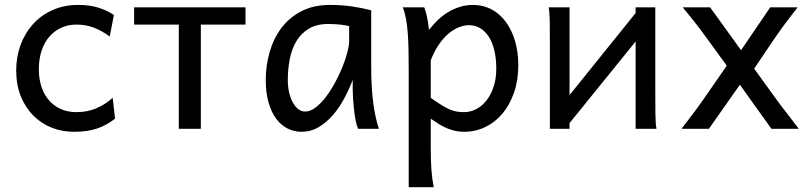

<svg xmlns="http://www.w3.org/2000/svg" viewBox="-20 -528 3319 787"><path d="M429.7 -378.4Q396.5 -402.8 363.8 -415Q331.1 -427.2 293 -427.2Q260.3 -427.2 232.2 -414.8Q204.1 -402.3 183.3 -378.9Q162.6 -355.5 150.9 -321.3Q139.2 -287.1 139.2 -244.1Q139.2 -204.6 149.9 -172.4Q160.6 -140.1 180.7 -116.9Q200.7 -93.8 229 -81.1Q257.3 -68.4 293 -68.4Q337.4 -68.4 373.5 -83.5Q409.7 -98.6 441.9 -127L451.7 -41.5Q433.1 -27.3 414.8 -17.3Q396.5 -7.3 376.5 -0.7Q356.4 5.9 333.5 9Q310.5 12.2 283.2 12.2Q233.9 12.2 190.9 -5.1Q147.9 -22.5 115.7 -55.2Q83.5 -87.9 64.9 -134.3Q46.4 -180.7 46.4 -239.3Q46.4 -294.4 64.2 -343.3Q82 -392.1 115 -428.7Q147.9 -465.3 195.1 -486.6Q242.2 -507.8 300.3 -507.8Q349.1 -507.8 384.5 -496.3Q419.9 -484.9 446.8 -466.3Z M986.3 -427.2H803.2V0H712.9V-427.2H529.8V-498H986.3Z M1411.1 -420.9Q1405.3 -422.4 1397.9 -423.8Q1390.6 -425.3 1380.6 -426.5Q1370.6 -427.7 1357.2 -428.7Q1343.8 -429.7 1325.7 -429.7Q1277.8 -429.7 1245.8 -410.4Q1213.9 -391.1 1194.8 -359.1Q1175.8 -327.1 1167.7 -285.6Q1159.7 -244.1 1159.7 -200.2Q1159.7 -171.9 1165.3 -148.2Q1170.9 -124.5 1180.7 -107.2Q1190.4 -89.8 1203.1 -80.3Q1215.8 -70.8 1230.5 -70.8Q1252 -70.8 1273.7 -87.4Q1295.4 -104 1315.4 -130.1Q1335.4 -156.2 1353 -188.7Q1370.6 -221.2 1383.5 -253.2Q1396.5 -285.2 1403.8 -313.5Q1411.1 -341.8 1411.1 -358.9ZM1447.8 0Q1442.4 -11.7 1438.2 -32.2Q1434.1 -52.7 1431.4 -75.9Q1428.7 -99.1 1427.2 -122.1Q1425.8 -145 1425.8 -161.1V-200.2Q1411.1 -162.1 1390.9 -124.3Q1370.6 -86.4 1344.5 -56.2Q1318.4 -25.9 1286.1 -6.8Q1253.9 12.2 1215.8 12.2Q1185.1 12.2 1158.2 -1.5Q1131.3 -15.1 1111.6 -42Q1091.8 -68.8 1080.6 -108.6Q1069.3 -148.4 1069.3 -200.2Q1069.3 -258.3 1085 -313.7Q1100.6 -369.1 1132.8 -412.4Q1165 -455.6 1214.8 -481.7Q1264.6 -507.8 1333 -507.8Q1380.4 -507.8 1422.4 -501.7Q1464.4 -495.6 1501.5 -485.8V-258.8Q1501.5 -166.5 1510.3 -103.8Q1519 -41 1533.2 0Z M1745.6 -127Q1770.5 -109.4 1788.8 -97.9Q1807.1 -86.4 1822.3 -79.8Q1837.4 -73.2 1851.3 -70.8Q1865.2 -68.4 1882.3 -68.4Q1908.2 -68.4 1931.9 -80.6Q1955.6 -92.8 1973.9 -116Q1992.2 -139.2 2003.2 -172.1Q2014.2 -205.1 2014.2 -246.6Q2014.2 -287.1 2006.6 -320.1Q1999 -353 1984.4 -376.2Q1969.7 -399.4 1949 -412.1Q1928.2 -424.8 1901.9 -424.8Q1880.9 -424.8 1858.9 -415.5Q1836.9 -406.2 1816.2 -388.2Q1795.4 -370.1 1777.3 -343Q1759.3 -315.9 1745.6 -280.8ZM1655.3 -236.8Q1655.3 -282.2 1654.5 -321Q1653.8 -359.9 1651.4 -392.3Q1648.9 -424.8 1644 -451.2Q1639.2 -477.5 1630.9 -498H1718.8Q1724.1 -485.4 1729.5 -462.2Q1734.9 -439 1738.3 -405.3Q1755.4 -427.7 1775.6 -446.8Q1795.9 -465.8 1818.6 -479.2Q1841.3 -492.7 1866.5 -500.2Q1891.6 -507.8 1918.9 -507.8Q1960.4 -507.8 1994.9 -489.5Q2029.3 -471.2 2053.5 -438.2Q2077.6 -405.3 2091.1 -360.1Q2104.5 -314.9 2104.5 -261.2Q2104.5 -198.7 2086.9 -148.2Q2069.3 -97.7 2039.3 -62Q2009.3 -26.4 1968.8 -7.1Q1928.2 12.2 1882.3 12.2Q1862.8 12.2 1845.5 8.3Q1828.1 4.4 1811.8 -2.4Q1795.4 -9.3 1779.3 -19.3Q1763.2 -29.3 1745.6 -41.5V73.2Q1745.6 102.5 1746.3 126.2Q1747.1 149.9 1748.5 169.9Q1750 189.9 1752.4 206.8Q1754.9 223.6 1757.8 239.3H1655.3Z M2314.5 -498V-138.2L2585.4 -474.6V-498H2666V-148.9Q2666 -98.1 2666.5 -59.3Q2667 -20.5 2670.9 0H2585.4V-357.9L2314.5 -23.4V0H2233.9V-349.1Q2233.9 -399.9 2233.4 -438.7Q2232.9 -477.5 2229 -498Z M3249.5 -498Q3230.5 -473.6 3217.3 -456.3Q3204.1 -439 3193.4 -424.6Q3182.6 -410.2 3173.1 -396.5Q3163.6 -382.8 3151.9 -366.2L3071.3 -246.6L3154.3 -131.8Q3167.5 -113.3 3177.2 -100.3Q3187 -87.4 3197.8 -73.7Q3208.5 -60.1 3221.4 -43Q3234.4 -25.9 3254.4 0H3142.1L3012.7 -180.7L2885.7 0H2773.4Q2793.5 -26.4 2807.1 -44.2Q2820.8 -62 2831.3 -76.2Q2841.8 -90.3 2850.8 -103Q2859.9 -115.7 2871.1 -131.8L2959 -258.8L2880.9 -366.2Q2868.7 -383.3 2858.6 -396.7Q2848.6 -410.2 2837.4 -424.6Q2826.2 -439 2812.3 -456.3Q2798.3 -473.6 2778.3 -498H2890.6L3017.6 -322.3L3137.2 -498Z"/></svg>

Font: Andika FrenchTight
Style: Regular
Weight: 400
Designer: Victor Gaultney, Annie Olsen, Julie Remington, Don Collingsworth, Eric Hays, Becca Hirsbrunner
Foundry: SIL International
Version: Version 5.000 ; Dig1 Dig4Opn Dig7 LnSpcTght